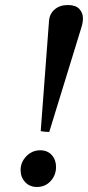

<svg xmlns="http://www.w3.org/2000/svg" viewBox="-20 -731 350 764"><path d="M142 -209 175 -647Q177 -676 197.5 -693.5Q218 -711 250 -711Q281 -711 295.5 -695.5Q310 -680 310 -658Q310 -642 304.5 -624Q299 -606 295 -593L176 -206Q160 -206 142 -209ZM127 13Q98 13 80 -6.5Q62 -26 62 -54Q62 -86 85 -109.5Q108 -133 140 -133Q169 -133 186 -114Q203 -95 203 -67Q203 -34 181.5 -10.5Q160 13 127 13Z"/></svg>

Font: Tiro Devanagari Sanskrit
Style: Italic
Weight: 400
Italic angle: -11°
Designer: Devanagari: John Hudson & Fiona Ross, assisted by Paul Hanslow. Latin: John Hudson with Paul Hanslow, assisted by Kaja S
Foundry: Tiro Typeworks Ltd.
Version: Version 1.52